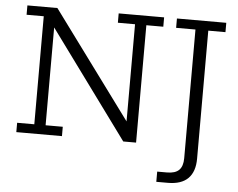

<svg xmlns="http://www.w3.org/2000/svg" viewBox="-53 -646 1091 880"><g transform="rotate(5 493.0 -206.0)"><path d="M38 0V-43H117V-540H38V-583H176L537 -93V-540H458V-583H667V-540H589V0H530L169 -493V-43H248V0ZM750 171H697V124H742Q780 124 797.5 106.5Q815 89 815 52V-540H726V-583H953V-540H874V49Q874 109 843 140Q812 171 750 171Z"/></g></svg>

Font: Rokkitt SemiBold Light
Style: Regular
Weight: 300
Version: Version 3.103